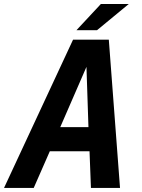

<svg xmlns="http://www.w3.org/2000/svg" viewBox="-75 -924 697 944"><path d="M420.9 -904.3H558.1L401.9 -775.4H300.8ZM284.2 -729H460L515.1 0H372.1L365.2 -180.2H169.9L90.8 0H-55.2ZM359.9 -298.8 350.1 -595.2 221.2 -298.8Z"/></svg>

Font: Hack
Style: Bold Italic
Weight: 700
Italic angle: -11°
Monospace: yes
Designer: Christopher Simpkins
Foundry: Christopher Simpkins
Version: Version 2.017; ttfautohint (v1.4.1) -l 4 -r 80 -G 350 -x 0 -